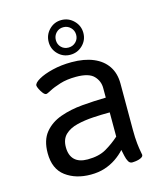

<svg xmlns="http://www.w3.org/2000/svg" viewBox="-111 -815 767 904"><g transform="rotate(-15 272.5 -363.5)"><path d="M268 -529Q330 -529 374 -510.5Q418 -492 441.5 -457Q465 -422 465 -372V-148Q465 -107 468 -80Q471 -53 474 -38.5Q477 -24 477 -22Q477 -15 470.5 -10.5Q464 -6 455 -3.5Q446 -1 437 0Q428 1 423 1Q411 1 404.5 -10.5Q398 -22 394.5 -38.5Q391 -55 388 -69Q369 -48 344 -31Q319 -14 288.5 -4Q258 6 220 6Q147 6 98 -30.5Q49 -67 49 -144Q49 -207 79 -243.5Q109 -280 158 -297.5Q207 -315 265.5 -320Q324 -325 381 -326V-373Q381 -407 357 -432Q333 -457 271 -457Q226 -457 192.5 -446.5Q159 -436 139.5 -425.5Q120 -415 115 -415Q108 -415 100 -425Q92 -435 86 -447.5Q80 -460 80 -465Q80 -478 106 -493Q132 -508 175 -518.5Q218 -529 268 -529ZM381 -254Q342 -254 300 -251.5Q258 -249 221 -240Q184 -231 161.5 -209.5Q139 -188 139 -149Q139 -109 160.5 -88Q182 -67 224 -67Q279 -67 315 -88Q351 -109 381 -136ZM273 -733Q308 -733 333 -708Q358 -683 358 -648Q358 -613 333 -588.5Q308 -564 273 -564Q238 -564 213.5 -588.5Q189 -613 189 -648Q189 -683 213.5 -708Q238 -733 273 -733ZM273 -698Q252 -698 238 -683.5Q224 -669 224 -648Q224 -627 238 -613Q252 -599 273 -599Q294 -599 308.5 -613Q323 -627 323 -648Q323 -669 308.5 -683.5Q294 -698 273 -698Z"/></g></svg>

Font: Asap VF Beta
Style: Regular
Weight: 400
Designer: Pablo Cosgaya
Foundry: Pablo Cosgaya
Version: Version 1.007